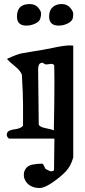

<svg xmlns="http://www.w3.org/2000/svg" viewBox="-20 -690 425 956"><path d="M251 -286.1 250 -365.2Q244.1 -372.1 235.4 -372.1L211.9 -369.1Q201.2 -369.1 193.4 -377.9L189.5 -377Q184.6 -377 184.1 -376.5Q183.6 -376 180.2 -374.5Q176.8 -373 175.8 -370.6Q174.8 -368.2 172.9 -365.2Q169.9 -359.4 169.9 -342.8L172.9 -70.3Q176.8 -57.6 207.5 -51.8Q238.3 -45.9 248 -41Q251 -175.8 251 -286.1ZM166 126 187.5 125H188.5Q195.3 125 199.7 137.2Q204.1 149.4 209 152.3Q228.5 163.1 235.4 163.1Q242.2 163.1 249 158.2L251 0H24.4Q13.7 -8.8 13.7 -19Q13.7 -29.3 21.5 -36.1Q29.3 -43 57.1 -46.9Q85 -50.8 94.7 -64.5V-168Q94.7 -222.7 88.9 -318.4Q80.1 -339.8 54.7 -359.9Q29.3 -379.9 14.6 -396.5Q63.5 -419.9 90.3 -424.8Q117.2 -429.7 147.9 -434.6Q178.7 -439.5 195.8 -442.4Q212.9 -445.3 240.2 -451.2Q300.8 -463.9 327.1 -463.9L344.7 -462.9V93.8Q333 136.7 307.6 163.6Q282.2 190.4 241.7 218.3Q201.2 246.1 177.2 246.1Q153.3 246.1 135.7 237.3Q118.2 228.5 108.4 212.9Q98.6 197.3 98.6 182.6Q98.6 168 102.1 160.6Q105.5 153.3 108.4 149.4Q111.3 145.5 114.3 142.6Q117.2 139.6 121.6 137.2Q126 134.8 128.9 133.3Q131.8 131.8 137.7 130.4Q143.6 128.9 146.5 128.9Q161.1 126 166 126ZM272.5 -562.5Q224.6 -562.5 224.6 -607.4Q224.6 -638.7 242.2 -654.3Q259.8 -669.9 286.6 -669.9Q313.5 -669.9 329.1 -651.9Q344.7 -633.8 344.7 -620.6Q344.7 -607.4 341.8 -596.7Q335.9 -582 315.4 -572.3Q294.9 -562.5 272.5 -562.5ZM114.3 -668.9 127 -669.9Q155.3 -669.9 169.9 -652.3Q184.6 -634.8 184.6 -622.6Q184.6 -610.4 180.2 -596.2Q175.8 -582 154.8 -572.3Q133.8 -562.5 111.3 -562.5Q64.5 -562.5 64.5 -607.4Q64.5 -663.1 114.3 -668.9Z"/></svg>

Font: Essays1743
Style: Medium
Weight: 500
Designer: Based on the typeface in a 1743 English translation of the essays of Montaigne.  PostScript/TrueType font designed by Jo
Version: Version 002.100